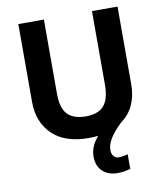

<svg xmlns="http://www.w3.org/2000/svg" viewBox="-100 -796 957 1117"><g transform="rotate(-10 378.0 -237.0)"><path d="M485 100Q485 125 497 138Q509 151 526 151Q542 151 556 148Q570 145 580 142V229Q564 233 546 236.5Q528 240 504 240Q448 240 415 208Q382 176 382 121Q382 90 395 60.5Q408 31 430 7Q404 10 375 10Q233 10 159 -62.5Q85 -135 85 -254V-714H236V-277Q236 -189 272 -153Q308 -117 379 -117Q453 -117 486.5 -156Q520 -195 520 -278V-714H671V-252Q671 -188 647 -134.5Q623 -81 574 -46Q527 -1 506 34.5Q485 70 485 100Z"/></g></svg>

Font: Noto Sans Ethiopic
Style: Bold
Weight: 700
Designer: Monotype Design Team
Foundry: Monotype Imaging Inc.
Version: Version 2.102; ttfautohint (v1.8.4.7-5d5b)